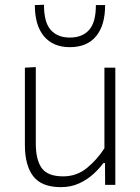

<svg xmlns="http://www.w3.org/2000/svg" viewBox="-20 -780 592 810"><path d="M237 9.5Q155.5 9.5 120.2 -36.5Q85 -82.5 85 -168V-494.5L131 -497V-174.5Q131 -106 156 -71Q181 -36 246.5 -36Q303 -36 346 -70.8Q389 -105.5 420.5 -154.5V-494.5H466.5V0H423.5L423 -92H416Q400.5 -70.5 375.2 -47Q350 -23.5 315.2 -7Q280.5 9.5 237 9.5ZM274.5 -581Q204 -581 165.5 -627Q127 -673 127 -758.5L165.5 -760Q165.5 -685.5 194.2 -653.5Q223 -621.5 274.5 -621.5Q327 -621.5 355.8 -653.5Q384.5 -685.5 384.5 -758.5H423.5Q423.5 -673 385.2 -627Q347 -581 274.5 -581Z"/></svg>

Font: Commissioner ExtraLight
Style: Regular
Weight: 200
Designer: Kostas Bartsokas
Foundry: Kostas Bartsokas
Version: Version 1.000; ttfautohint (v1.8.3)